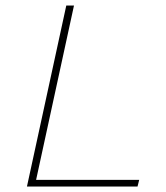

<svg xmlns="http://www.w3.org/2000/svg" viewBox="-20 -678 602 698"><path d="M78 0 221 -658H249L106 0ZM90 0 95 -24H486L480 0Z"/></svg>

Font: Ysabeau Infant Thin
Style: Italic
Weight: 250
Italic angle: -12°
Designer: Christian Thalmann (Catharsis Fonts)
Version: Version 2.001;gftools[0.9.30]; featfreeze: ss01,ss02,lnum